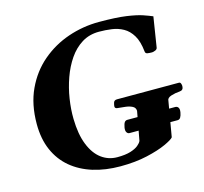

<svg xmlns="http://www.w3.org/2000/svg" viewBox="-104 -825 1015 954"><g transform="rotate(-15 403.5 -347.5)"><path d="M401.9 13.2Q325.2 13.2 261.5 -6.6Q197.8 -26.4 151.1 -65.4Q104.5 -104.5 79.1 -162.6Q53.7 -220.7 53.7 -297.4Q53.7 -397.9 89.4 -474.4Q125 -550.8 186 -602.8Q247.1 -654.8 324 -681.2Q400.9 -707.5 483.4 -707.5Q571.3 -707.5 623.5 -700Q675.8 -692.4 704.8 -682.4Q733.9 -672.4 752 -664.6L728 -513.2Q727.5 -502 716.6 -497.6Q705.6 -493.2 699.7 -493.2Q686 -493.2 675.8 -494.9Q665.5 -496.6 664.6 -507.3Q659.2 -560.1 640.6 -590.8Q622.1 -621.6 595 -636.7Q567.9 -651.9 535.9 -656.2Q503.9 -660.6 470.7 -660.6Q420.9 -660.6 382.3 -636.7Q343.8 -612.8 315.9 -572Q288.1 -531.2 270.3 -481Q252.4 -430.7 244.1 -377.2Q235.8 -323.7 236.8 -274.9Q238.3 -194.8 259.8 -141.4Q281.2 -87.9 317.1 -61.3Q353 -34.7 398.4 -34.7Q440.4 -34.7 466.8 -43Q493.2 -51.3 507.1 -63Q521 -74.7 524.9 -84.5L552.2 -231.9Q551.8 -248.5 536.9 -256.1Q522 -263.7 501.7 -266.1Q481.4 -268.6 463.9 -270Q448.7 -270.5 448.7 -281.7Q448.7 -287.1 452.1 -300Q455.6 -313 470.7 -313H789.1Q795.9 -313 798.6 -306.2Q801.3 -299.3 801.3 -292.5Q801.3 -271.5 781.7 -270Q758.8 -268.6 737.1 -261.7Q715.3 -254.9 715.3 -238.8L684.6 -60.1Q676.3 -49.3 638.4 -32Q600.6 -14.6 539.8 -0.7Q479 13.2 401.9 13.2ZM487.3 -134.8Q478.5 -134.8 473.1 -143.6Q467.8 -152.3 470.7 -168.5Q474.1 -187 479.5 -194.1Q484.9 -201.2 494.1 -201.2H740.2Q750.5 -201.2 755.9 -193.1Q761.2 -185.1 758.3 -168.5Q755.4 -152.3 750 -143.6Q744.6 -134.8 734.9 -134.8Z"/></g></svg>

Font: Gelasio
Style: Italic
Weight: 400
Italic angle: -8.5°
Designer: Eben Sorkin
Foundry: Eben Sorkin
Version: Version 1.008